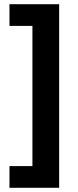

<svg xmlns="http://www.w3.org/2000/svg" viewBox="-20 -734 371 912"><path d="M25 55H134V-611H25V-714H261V158H25Z"/></svg>

Font: Noto IKEA Latin
Style: Bold
Weight: 700
Designer: Monotype Design Team
Foundry: Monotype Imaging Inc.
Version: Version 1.0